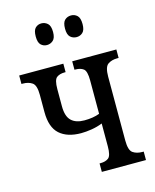

<svg xmlns="http://www.w3.org/2000/svg" viewBox="-112 -822 728 899"><g transform="rotate(-15 251.5 -372.5)"><path d="M319 -640Q301 -640 288.5 -651.5Q276 -663 276 -692Q276 -722 288.5 -733.5Q301 -745 319 -745Q336 -745 348.5 -733.5Q361 -722 361 -692Q361 -663 348.5 -651.5Q336 -640 319 -640ZM175 -640Q158 -640 146 -651.5Q134 -663 134 -692Q134 -722 146 -733.5Q158 -745 175 -745Q192 -745 205 -733.5Q218 -722 218 -692Q218 -663 205 -651.5Q192 -640 175 -640ZM269 0V-41H274Q298 -41 312.5 -52Q327 -63 327 -108V-219Q302 -209 274 -204.5Q246 -200 223 -200Q156 -200 119 -233Q82 -266 82 -340V-423Q82 -470 64 -482.5Q46 -495 19 -495H12V-536H226V-495H221Q197 -495 182.5 -484Q168 -473 168 -428V-345Q168 -296 190 -275Q212 -254 253 -254Q296 -254 327 -266V-428Q327 -473 312.5 -484Q298 -495 274 -495H269V-536H483V-495H476Q449 -495 431 -482.5Q413 -470 413 -423V-113Q413 -66 431 -53.5Q449 -41 476 -41H483V0Z"/></g></svg>

Font: Noto Serif ExtraCondensed
Style: Regular
Weight: 400
Width: 2
Designer: Monotype Design Team
Foundry: Monotype Imaging Inc.
Version: Version 2.015